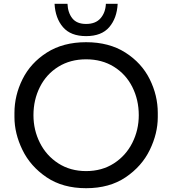

<svg xmlns="http://www.w3.org/2000/svg" viewBox="-20 -972 905 1010"><path d="M56 -356V-378Q56 -470 98.5 -555.5Q141 -641 226.5 -695.5Q312 -750 433 -750Q554 -750 639.5 -695.5Q725 -641 767.5 -555.5Q810 -470 810 -378V-356Q810 -270 768 -183.5Q726 -97 641 -39.5Q556 18 433 18Q310 18 225 -39.5Q140 -97 98 -183.5Q56 -270 56 -356ZM710 -366Q710 -447 676 -514.5Q642 -582 579 -621Q516 -660 433 -660Q350 -660 287 -621Q224 -582 190 -514.5Q156 -447 156 -366Q156 -288 190 -220.5Q224 -153 287 -112.5Q350 -72 433 -72Q516 -72 579 -112.5Q642 -153 676 -220.5Q710 -288 710 -366ZM267 -952H335Q337 -905 360.5 -875.5Q384 -846 433 -846Q483 -846 509 -876Q535 -906 537 -952H599Q595 -876 554.5 -829Q514 -782 433 -782Q352 -782 311.5 -829Q271 -876 267 -952Z"/></svg>

Font: Sora-SIA
Style: Regular
Weight: 400
Designer: Jonathan Barnbrook, Julián Moncada
Foundry: Barnbrook Fonts
Version: Version 2.000